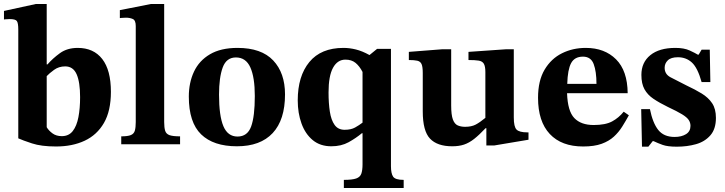

<svg xmlns="http://www.w3.org/2000/svg" viewBox="-20 -726 3650 966"><path d="M161 -706H215V-402H219Q245 -432 281.5 -458.5Q318 -485 371 -485Q451 -485 494.5 -429Q538 -373 538 -264Q538 -168 503 -107.5Q468 -47 406 -18Q344 11 262 11Q188 11 141 -4.5Q94 -20 72 -30V-577Q72 -611 64.5 -620.5Q57 -630 29 -630Q16 -630 8 -629Q0 -628 0 -628V-671ZM215 -343V-86Q225 -69 244 -55Q263 -41 291 -41Q326 -41 346 -66.5Q366 -92 374.5 -136.5Q383 -181 383 -237Q383 -313 365.5 -352.5Q348 -392 308 -392Q276 -392 252 -374.5Q228 -357 215 -343Z M886 0H590V-40Q623 -40 638.5 -46.5Q654 -53 658.5 -69Q663 -85 663 -112V-595Q663 -624 648 -630.5Q633 -637 614 -637Q602 -637 592.5 -636Q583 -635 583 -635V-675L740 -706H806V-112Q806 -84 811 -68Q816 -52 833 -46Q850 -40 886 -40Z M1172 10Q1054 10 992 -50Q930 -110 930 -240Q930 -310 956 -365.5Q982 -421 1036.5 -453Q1091 -485 1175 -485Q1295 -485 1354.5 -422Q1414 -359 1414 -251Q1414 -123 1352 -56.5Q1290 10 1172 10ZM1175 -39Q1225 -39 1243.5 -89.5Q1262 -140 1262 -243Q1262 -337 1239.5 -387Q1217 -437 1167 -437Q1119 -437 1100.5 -386.5Q1082 -336 1082 -250Q1082 -143 1104 -91Q1126 -39 1175 -39Z M2011 220H1710V179Q1752 179 1772 172Q1792 165 1798 147.5Q1804 130 1804 101V-56H1801Q1771 -31 1734 -10.5Q1697 10 1647 10Q1591 10 1553.5 -21Q1516 -52 1497 -104.5Q1478 -157 1478 -221Q1478 -343 1536.5 -414Q1595 -485 1708 -485Q1739 -485 1771 -477Q1803 -469 1839 -449L1877 -480H1947V110Q1947 147 1958 163Q1969 179 2011 179ZM1714 -73Q1746 -73 1766.5 -84.5Q1787 -96 1804 -109V-364Q1789 -393 1769 -409.5Q1749 -426 1718 -426Q1678 -426 1655.5 -385Q1633 -344 1633 -261Q1633 -207 1639.5 -164.5Q1646 -122 1663.5 -97.5Q1681 -73 1714 -73Z M2255 10Q2180 10 2143.5 -28.5Q2107 -67 2107 -166V-359Q2107 -390 2101 -403.5Q2095 -417 2079.5 -420.5Q2064 -424 2037 -424V-465L2203 -478H2250V-195Q2250 -148 2258.5 -125Q2267 -102 2283 -95Q2299 -88 2320 -88Q2352 -88 2373 -99Q2394 -110 2422 -133V-363Q2422 -392 2414.5 -405Q2407 -418 2388.5 -421Q2370 -424 2337 -424V-465L2524 -478H2565V-135Q2565 -88 2579 -74Q2593 -60 2633 -60H2639V-23L2466 6H2427V-81H2423Q2391 -47 2365.5 -27Q2340 -7 2314.5 1.5Q2289 10 2255 10Z M2914 11Q2805 11 2746 -52Q2687 -115 2687 -234Q2687 -320 2720 -375.5Q2753 -431 2807.5 -458Q2862 -485 2927 -485Q3022 -485 3079.5 -427.5Q3137 -370 3138 -257H2833Q2836 -167 2869.5 -132Q2903 -97 2967 -97Q3026 -97 3059.5 -115Q3093 -133 3118 -164L3144 -146Q3128 -117 3110.5 -89Q3093 -61 3068.5 -38.5Q3044 -16 3007 -2.5Q2970 11 2914 11ZM2834 -304H2981Q2981 -366 2967 -403.5Q2953 -441 2913 -441Q2871 -441 2853.5 -408.5Q2836 -376 2834 -304Z M3210 12 3206 -177H3250Q3264 -107 3292 -72Q3320 -37 3374 -37Q3409 -37 3431.5 -51Q3454 -65 3454 -93Q3454 -109 3445 -122.5Q3436 -136 3411.5 -151Q3387 -166 3340 -188Q3297 -209 3267.5 -229Q3238 -249 3222.5 -277Q3207 -305 3207 -349Q3207 -412 3252 -448.5Q3297 -485 3378 -485Q3422 -485 3450 -472Q3478 -459 3491 -451H3495L3510 -476H3551L3554 -313H3510Q3490 -385 3461 -411.5Q3432 -438 3391 -438Q3356 -438 3340 -422.5Q3324 -407 3324 -385Q3324 -353 3353 -337.5Q3382 -322 3434 -296Q3477 -276 3510.5 -255.5Q3544 -235 3563 -206.5Q3582 -178 3582 -133Q3582 -77 3554 -45Q3526 -13 3481.5 -0.5Q3437 12 3385 12Q3339 12 3314 3Q3289 -6 3268 -16H3264L3242 12Z"/></svg>

Font: STIX Two Text
Style: Bold
Weight: 700
Designer: Ross Mills, John Hudson & Paul Hanslow, Tiro Typeworks Ltd; with prior portions MicroPress Inc., and Coen Hoffman.
Foundry: Tiro Typeworks Ltd
Version: Version 2.13 b171